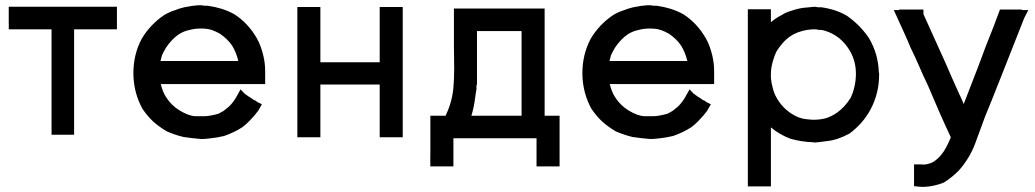

<svg xmlns="http://www.w3.org/2000/svg" viewBox="-20 -528 3989 740"><path d="M265.6 -415V-8.8H248H245.1H243.2H233.4H223.6H217.8H210.9H203.1H196.3H178.7V-415H164.1H129.9H104.5H78.1H56.6H33.2H14.6Q14.6 -426.8 13.7 -438.5V-447.3V-457V-461.9V-468.8V-476.6V-484.4V-502H430.7V-484.4V-481.4V-478.5V-474.6V-472.7Q430.7 -473.6 430.7 -466.8V-460V-453.1V-448.2V-440.4V-432.6V-415H411.1H407.2H403.3H367.2H329.1H303.7H278.3ZM14.6 -407.2Q14.6 -407.2 14.6 -407.2ZM14.6 -415H13.7V-432.6Q14.6 -422.9 14.6 -415Z M1002 -236.3V-233.4V-228.5V-222.7V-204.1H599.6Q607.4 -172.9 619.1 -155.3Q638.7 -123 671.9 -102.5Q707 -81.1 733.4 -80.1Q758.8 -80.1 767.6 -80.1Q776.4 -80.1 791 -82.5Q805.7 -85 822.3 -89.8Q832 -94.7 841.8 -100.6Q851.6 -108.4 861.3 -116.2Q880.9 -134.8 893.6 -159.2L907.2 -183.6L923.8 -166Q926.8 -165 928.7 -163.1Q932.6 -160.2 936.5 -157.2Q949.2 -149.4 952.6 -147Q956.1 -144.5 958 -142.6L963.9 -140.6L965.8 -139.6Q969.7 -136.7 971.7 -134.8L989.3 -126Q978.5 -106.4 977.1 -104.5Q975.6 -102.5 974.6 -100.6Q961.9 -83 947.3 -68.4Q931.6 -50.8 913.1 -37.1Q880.9 -16.6 843.8 -3.9Q814.5 2.9 793 4.9Q771.5 7.8 756.8 7.8H755.9Q719.7 4.9 687.5 0Q654.3 -7.8 621.1 -22.5L620.1 -23.4Q593.8 -39.1 570.3 -59.6Q548.8 -80.1 531.2 -105.5L530.3 -106.4Q495.1 -168.9 494.1 -243.2V-246.1Q494.1 -318.4 526.4 -378.9Q542 -405.3 563.5 -428.2Q585 -451.2 612.3 -469.7Q633.8 -482.4 653.3 -488.3Q672.9 -496.1 690.4 -500Q723.6 -506.8 744.1 -507.8H752.9Q760.7 -507.8 767.6 -505.9H778.3H780.3Q808.6 -502 834 -494.1Q861.3 -485.4 883.8 -472.7Q935.5 -439.5 969.7 -380.9Q986.3 -351.6 995.1 -312.5Q1002 -284.2 1002 -253.9Q1002 -246.1 1002 -239.3ZM598.6 -293H898.4Q891.6 -324.2 875 -351.6Q858.4 -377 827.1 -398.4Q796.9 -415 775.4 -417Q761.7 -418 758.8 -418Q755.9 -418 754.4 -418Q752.9 -418 752 -418Q729.5 -418 709 -412.1Q688.5 -408.2 668.9 -395.5Q655.3 -386.7 642.6 -373Q629.9 -359.4 620.1 -344.7Q611.3 -330.1 604.5 -315.4Q601.6 -303.7 598.6 -293Z M1214.8 -288.1H1443.4V-312.5V-358.4V-390.6V-423.8V-452.1V-481.4V-501H1460.9H1463.9H1465.8H1469.7H1472.7H1479.5H1485.4H1492.2H1498H1505.9H1513.7H1532.2V1H1513.7H1510.7H1507.8H1499H1489.3H1482.4H1475.6H1467.8H1460.9H1443.4V-202.1H1214.8V-178.7V-135.7V-104.5V-72.3V-44.9V-17.6V1H1196.3H1194.3H1191.4H1181.6H1171.9H1166H1159.2H1152.3H1144.5H1126V-501H1144.5H1147.5H1150.4H1159.2H1168.9H1175.8H1181.6H1189.5H1196.3H1214.8Z M1727.5 4.9V7.8V30.3V47.9V63.5V79.1V94.7V113.3H1709H1707H1703.1H1694.3H1684.6H1678.7H1671.9H1663.1H1656.2H1638.7Q1636.7 5.9 1638.7 92.8V88.9V55.7V22.5V-1V-23.4V-44.9V-64.5V-82H1656.2H1658.2H1662.1H1672.9H1682.6H1690.4H1697.3Q1708 -104.5 1713.9 -123Q1724.6 -156.2 1727.5 -190.4Q1730.5 -224.6 1730.5 -265.6Q1730.5 -309.6 1729.5 -350.6V-386.7V-423.8V-449.2V-476.6V-495.1H2079.1V-82H2082H2090.8H2098.6H2109.4H2119.1H2136.7V-64.5V-62.5V-58.6V-25.4V7.8V31.2V54.7V75.2V94.7V113.3H2119.1H2115.2H2112.3H2102.5H2093.8H2086.9H2081.1H2073.2H2065.4H2047.9V94.7V92.8V88.9V64.5V40V23.4V6.8V4.9ZM1990.2 -408.2H1987.3H1963.9H1928.7H1894.5H1859.4H1824.2H1818.4Q1818.4 -409.2 1818.4 -246.1Q1818.4 -235.4 1818.4 -224.6V-206.1V-204.1Q1816.4 -200.2 1816.4 -196.3V-195.3Q1816.4 -189.5 1816.4 -185.5V-183.6Q1815.4 -182.6 1812 -156.2Q1808.6 -129.9 1805.2 -114.3Q1801.8 -98.6 1796.9 -82H1990.2Z M2732.4 -236.3V-233.4V-228.5V-222.7V-204.1H2330.1Q2337.9 -172.9 2349.6 -155.3Q2369.1 -123 2402.3 -102.5Q2437.5 -81.1 2463.9 -80.1Q2489.3 -80.1 2498 -80.1Q2506.8 -80.1 2521.5 -82.5Q2536.1 -85 2552.7 -89.8Q2562.5 -94.7 2572.3 -100.6Q2582 -108.4 2591.8 -116.2Q2611.3 -134.8 2624 -159.2L2637.7 -183.6L2654.3 -166Q2657.2 -165 2659.2 -163.1Q2663.1 -160.2 2667 -157.2Q2679.7 -149.4 2683.1 -147Q2686.5 -144.5 2688.5 -142.6L2694.3 -140.6L2696.3 -139.6Q2700.2 -136.7 2702.1 -134.8L2719.7 -126Q2709 -106.4 2707.5 -104.5Q2706.1 -102.5 2705.1 -100.6Q2692.4 -83 2677.7 -68.4Q2662.1 -50.8 2643.6 -37.1Q2611.3 -16.6 2574.2 -3.9Q2544.9 2.9 2523.4 4.9Q2502 7.8 2487.3 7.8H2486.3Q2450.2 4.9 2418 0Q2384.8 -7.8 2351.6 -22.5L2350.6 -23.4Q2324.2 -39.1 2300.8 -59.6Q2279.3 -80.1 2261.7 -105.5L2260.7 -106.4Q2225.6 -168.9 2224.6 -243.2V-246.1Q2224.6 -318.4 2256.8 -378.9Q2272.5 -405.3 2293.9 -428.2Q2315.4 -451.2 2342.8 -469.7Q2364.3 -482.4 2383.8 -488.3Q2403.3 -496.1 2420.9 -500Q2454.1 -506.8 2474.6 -507.8H2483.4Q2491.2 -507.8 2498 -505.9H2508.8H2510.7Q2539.1 -502 2564.5 -494.1Q2591.8 -485.4 2614.3 -472.7Q2666 -439.5 2700.2 -380.9Q2716.8 -351.6 2725.6 -312.5Q2732.4 -284.2 2732.4 -253.9Q2732.4 -246.1 2732.4 -239.3ZM2329.1 -293H2628.9Q2622.1 -324.2 2605.5 -351.6Q2588.9 -377 2557.6 -398.4Q2527.3 -415 2505.9 -417Q2492.2 -418 2489.3 -418Q2486.3 -418 2484.9 -418Q2483.4 -418 2482.4 -418Q2460 -418 2439.5 -412.1Q2418.9 -408.2 2399.4 -395.5Q2385.7 -386.7 2373 -373Q2360.4 -359.4 2350.6 -344.7Q2341.8 -330.1 2335 -315.4Q2332 -303.7 2329.1 -293Z M2951.2 -37.1V190.4H2932.6H2930.7H2926.8H2918H2908.2H2901.4H2895.5H2888.7H2880.9H2862.3V-492.2H2880.9H2882.8H2886.7H2895.5H2905.3H2911.1H2918H2925.8H2932.6H2951.2V-474.6V-470.7V-467.8V-446.3V-442.4Q2970.7 -459 2992.2 -469.7Q3010.7 -481.4 3029.3 -486.3Q3063.5 -498 3088.9 -499Q3114.3 -502 3119.6 -502Q3125 -502 3131.8 -500H3143.6H3145.5Q3201.2 -492.2 3243.2 -467.8Q3293 -433.6 3328.1 -382.8Q3365.2 -321.3 3367.2 -248H3368.2V-239.3Q3368.2 -168.9 3335.9 -107.4Q3305.7 -50.8 3252 -11.7H3251Q3207 11.7 3168.9 15.6Q3132.8 20.5 3118.2 21.5L3117.2 20.5Q3067.4 18.6 3026.4 6.8Q2983.4 -9.8 2951.2 -37.1ZM3123 -415H3115.2Q3089.8 -414.1 3067.4 -407.2Q3025.4 -395.5 2996.1 -361.3Q2982.4 -345.7 2971.7 -328.1Q2964.8 -313.5 2958 -289.6Q2951.2 -265.6 2951.2 -242.2Q2951.2 -238.3 2951.2 -232.4V-226.6Q2953.1 -207 2959 -186.5Q2962.9 -168.9 2973.6 -150.4Q2996.1 -111.3 3032.2 -88.9Q3058.6 -72.3 3082.5 -69.3Q3106.4 -66.4 3115.2 -66.4Q3139.6 -66.4 3163.1 -72.3Q3184.6 -79.1 3206.1 -93.8Q3237.3 -116.2 3258.8 -151.4Q3278.3 -194.3 3278.8 -241.7Q3279.3 -289.1 3257.8 -328.1Q3233.4 -371.1 3197.3 -392.6Q3174.8 -406.2 3149.4 -412.1Q3145.5 -412.1 3141.1 -412.6Q3136.7 -413.1 3135.7 -413.1H3133.8Q3128.9 -415 3123 -415Z M3847.7 -491.2H3850.6H3853.5H3856.4H3860.4H3867.2H3875H3881.8H3890.6H3899.4H3909.2H3917L3918.9 -489.3H3943.4L3928.7 -460.9L3925.8 -454.1Q3856.4 -277.3 3837.9 -231.4Q3796.9 -127 3776.4 -78.1Q3776.4 -78.1 3737.3 28.3Q3715.8 84 3674.8 129.9Q3647.5 157.2 3617.2 175.8Q3578.1 191.4 3538.1 192.4Q3529.3 192.4 3502.9 189.5V172.9V170.9V168V158.2V149.4V143.6V136.7V129.9V123V105.5H3521.5Q3525.4 105.5 3529.3 105.5H3530.3Q3534.2 106.4 3539.1 106.4Q3543.9 106.4 3553.7 104.5Q3563.5 102.5 3574.2 97.7Q3583 92.8 3591.8 85Q3600.6 78.1 3609.4 66.4Q3625 47.9 3643.6 3.9Q3644.5 2.9 3644.5 1Q3622.1 -46.9 3600.6 -95.7Q3578.1 -147.5 3555.7 -200.2Q3538.1 -236.3 3522.5 -272.9Q3506.8 -309.6 3489.3 -344.7Q3477.5 -374 3464.8 -401.4L3424.8 -489.3H3444.3L3445.3 -491.2H3458H3465.8H3477.5H3487.3H3495.1H3503.9H3511.7H3519.5H3539.1V-475.6V-473.6Q3559.6 -427.7 3580.1 -382.8Q3600.6 -336.9 3622.1 -290Q3649.4 -226.6 3677.7 -164.1Q3683.6 -153.3 3687 -144Q3690.4 -134.8 3694.3 -127Q3766.6 -312.5 3778.3 -346.7Q3816.4 -441.4 3834 -491.2Z"/></svg>

Font: LeFont
Style: Default
Weight: 400
Designer: Leryon MEDIA
Version: Version 1.0